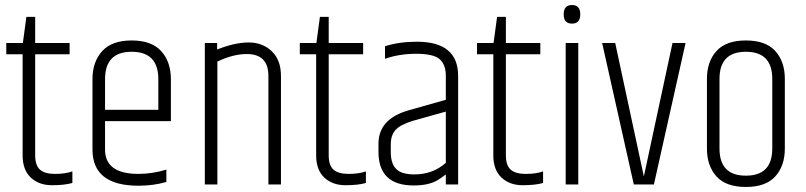

<svg xmlns="http://www.w3.org/2000/svg" viewBox="-20 -734 3208 764"><path d="M120 -667V-563H257V-518H120V-116Q120 -76 139 -59Q158 -42 199 -42Q240 -42 268 -52V-6Q238 3 186.5 3Q135 3 102.5 -27.5Q70 -58 70 -116V-518H5V-563H71L85 -667Z M348 -139V-419Q348 -488 386.5 -530.5Q425 -573 504 -573Q583 -573 621.5 -530.5Q660 -488 660 -419V-252H398V-139Q398 -42 531 -42Q585 -42 642 -59V-10Q591 5 531 5Q348 5 348 -139ZM398 -297H610V-419Q610 -528 504 -528Q398 -528 398 -419Z M844 -537Q914 -565 969.5 -565Q1025 -565 1061.5 -530Q1098 -495 1098 -432V0H1048V-432Q1048 -519 962 -519Q908 -519 845 -489V0H795V-563H844Z M1288 -667V-563H1425V-518H1288V-116Q1288 -76 1307 -59Q1326 -42 1367 -42Q1408 -42 1436 -52V-6Q1406 3 1354.5 3Q1303 3 1270.5 -27.5Q1238 -58 1238 -116V-518H1173V-563H1239L1253 -667Z M1535 -160V-129Q1535 -83 1556.5 -61.5Q1578 -40 1629 -40Q1702 -40 1754 -86V-290L1622 -253Q1573 -238 1554 -217Q1535 -196 1535 -160ZM1639 -568Q1803 -568 1803 -432V0H1754V-40Q1735 -25 1721 -17Q1686 4 1626 4Q1486 4 1486 -130V-162Q1486 -261 1606 -295L1754 -337V-432Q1754 -477 1729.5 -498.5Q1705 -520 1636.5 -520Q1568 -520 1512 -500V-550Q1568 -568 1639 -568Z M1993 -667V-563H2130V-518H1993V-116Q1993 -76 2012 -59Q2031 -42 2072 -42Q2113 -42 2141 -52V-6Q2111 3 2059.5 3Q2008 3 1975.5 -27.5Q1943 -58 1943 -116V-518H1878V-563H1944L1958 -667Z M2256 -640Q2223 -640 2223 -677Q2223 -714 2256 -714Q2289 -714 2289 -677Q2289 -640 2256 -640ZM2231 -563H2281V0H2231Z M2656 -563H2708L2582 0H2502L2376 -563H2428L2542 -32Q2561 -120 2656 -563Z M3053 -420Q3053 -528 2948 -528Q2843 -528 2843 -420V-143Q2843 -35 2948 -35Q3053 -35 3053 -143ZM2793 -420Q2793 -489 2831 -531Q2869 -573 2948 -573Q3027 -573 3065 -531Q3103 -489 3103 -420V-143Q3103 -74 3065 -32Q3027 10 2948 10Q2869 10 2831 -32Q2793 -74 2793 -143Z"/></svg>

Font: Khand Light
Style: Regular
Weight: 300
Designer: Devanagari: Sanchit Sawaria, Jyotish Sonowal; Latin: Satya Rajpurohit
Foundry: Indian Type Foundry
Version: Version 1.101;PS 1.0;hotconv 1.0.78;makeotf.lib2.5.61930; tt